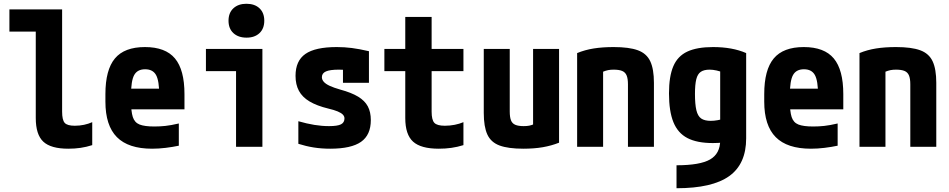

<svg xmlns="http://www.w3.org/2000/svg" viewBox="-20 -780 5040 1020"><path d="M343 10Q250 10 210 -27.5Q170 -65 170 -153V-612H30V-730H310V-187Q310 -143 323.5 -127.5Q337 -112 377 -112Q403 -112 426.5 -117Q450 -122 470 -131V-9Q439 1 408 5.5Q377 10 343 10Z M788 10Q662 10 601 -51.5Q540 -113 540 -240V-280Q540 -409 590.5 -469.5Q641 -530 750 -530Q859 -530 909.5 -469.5Q960 -409 960 -280V-199H608V-309H850L826 -274Q826 -351 809 -381.5Q792 -412 751 -412Q710 -412 693 -381.5Q676 -351 676 -274V-246Q676 -188 685.5 -158.5Q695 -129 721.5 -118.5Q748 -108 800 -108Q829 -108 858 -111Q887 -114 930 -124V-6Q897 1 860 5.5Q823 10 788 10Z M1234 0V-402H1074V-520H1374V0ZM1290 -580Q1246 -580 1220 -604Q1194 -628 1194 -670Q1194 -712 1220 -736Q1246 -760 1289 -760Q1333 -760 1358.5 -736Q1384 -712 1384 -670Q1384 -628 1358.5 -604Q1333 -580 1290 -580Z M1734 10Q1688 10 1647 3.5Q1606 -3 1565 -16V-136Q1610 -123 1650 -116.5Q1690 -110 1728 -110Q1773 -110 1791.5 -119.5Q1810 -129 1810 -151Q1810 -162 1801.5 -171Q1793 -180 1774 -188Q1755 -196 1725 -203Q1663 -218 1624.5 -241Q1586 -264 1568 -297.5Q1550 -331 1550 -377Q1550 -457 1602.5 -493.5Q1655 -530 1769 -530Q1810 -530 1849 -525Q1888 -520 1940 -508V-340H1802V-480L1861 -405Q1830 -408 1812 -409Q1794 -410 1780 -410Q1733 -410 1711.5 -400.5Q1690 -391 1690 -370Q1690 -357 1700 -345.5Q1710 -334 1731.5 -324Q1753 -314 1788 -304Q1847 -288 1882.5 -266.5Q1918 -245 1934 -215Q1950 -185 1950 -142Q1950 -63 1898 -26.5Q1846 10 1734 10Z M2311 10Q2216 10 2174.5 -27.5Q2133 -65 2133 -153V-402H2022V-520H2133V-690H2273V-520H2442V-402H2273V-187Q2273 -143 2287.5 -127.5Q2302 -112 2343 -112Q2370 -112 2395.5 -117Q2421 -122 2442 -131V-9Q2410 1 2378 5.5Q2346 10 2311 10Z M2760 10Q2680 10 2634 -7Q2588 -24 2569 -65.5Q2550 -107 2550 -180V-520H2688V-188Q2688 -158 2694.5 -141Q2701 -124 2717.5 -117Q2734 -110 2762 -110Q2779 -110 2792 -112.5Q2805 -115 2821.5 -122.5Q2838 -130 2864 -144L2812 -58V-520H2950V-22Q2910 -6 2864 2Q2818 10 2760 10Z M3046 -498Q3087 -515 3134 -522.5Q3181 -530 3240 -530Q3322 -530 3368.5 -513Q3415 -496 3434.5 -454.5Q3454 -413 3454 -340V0H3316V-332Q3316 -362 3309 -379Q3302 -396 3285.5 -403Q3269 -410 3240 -410Q3224 -410 3211 -407.5Q3198 -405 3181 -398Q3164 -391 3136 -376L3184 -462V0H3046Z M3574 98Q3699 98 3752.5 67Q3806 36 3806 -35V-462L3837 -390Q3807 -401 3787 -405.5Q3767 -410 3750 -410Q3720 -410 3703 -398.5Q3686 -387 3679 -359Q3672 -331 3672 -281Q3672 -226 3679.5 -194.5Q3687 -163 3705 -150.5Q3723 -138 3756 -138Q3773 -138 3792.5 -141.5Q3812 -145 3841 -152L3875 -30Q3850 -26 3823 -23Q3796 -20 3767 -20Q3683 -20 3632 -46.5Q3581 -73 3557.5 -131Q3534 -189 3534 -284Q3534 -374 3557 -428Q3580 -482 3631.5 -506Q3683 -530 3768 -530Q3871 -530 3944 -498V-45Q3944 91 3854 155.5Q3764 220 3574 220Z M4288 10Q4162 10 4101 -51.5Q4040 -113 4040 -240V-280Q4040 -409 4090.5 -469.5Q4141 -530 4250 -530Q4359 -530 4409.5 -469.5Q4460 -409 4460 -280V-199H4108V-309H4350L4326 -274Q4326 -351 4309 -381.5Q4292 -412 4251 -412Q4210 -412 4193 -381.5Q4176 -351 4176 -274V-246Q4176 -188 4185.5 -158.5Q4195 -129 4221.5 -118.5Q4248 -108 4300 -108Q4329 -108 4358 -111Q4387 -114 4430 -124V-6Q4397 1 4360 5.5Q4323 10 4288 10Z M4546 -498Q4587 -515 4634 -522.5Q4681 -530 4740 -530Q4822 -530 4868.5 -513Q4915 -496 4934.5 -454.5Q4954 -413 4954 -340V0H4816V-332Q4816 -362 4809 -379Q4802 -396 4785.5 -403Q4769 -410 4740 -410Q4724 -410 4711 -407.5Q4698 -405 4681 -398Q4664 -391 4636 -376L4684 -462V0H4546Z"/></svg>

Font: M PLUS Code Latin
Style: Bold
Weight: 700
Designer: Coji Morishita
Foundry: UNDERFOREST DESIGN
Version: Version 1.002; ttfautohint (v1.8.3)